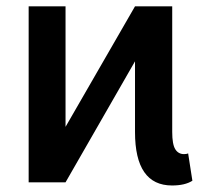

<svg xmlns="http://www.w3.org/2000/svg" viewBox="-20 -565 684 595"><path d="M183.1 0H68.8V-545.4H183.1V-171.9L398.4 -545.4H513.7V-155.8Q513.7 -117.7 523.2 -102.5Q532.7 -87.4 550.3 -87.4Q559.1 -87.4 563 -89.8L576.2 -4.9Q553.2 9.8 513.2 9.8Q398.4 9.8 398.4 -155.8V-375Z"/></svg>

Font: Karasuma Gothic
Style: Regular
Weight: 500
Designer: Rasmus Andersson / Ryoko Nishizuka
Foundry: Genbu
Version: Version 1.00